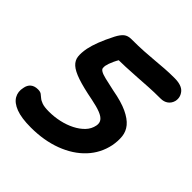

<svg xmlns="http://www.w3.org/2000/svg" viewBox="-192 -864 1023 1023"><g transform="rotate(45 319.5 -352.0)"><path d="M192 12Q121 12 79.5 -4Q38 -20 22.5 -47.5Q7 -75 15 -109Q19 -133 34.5 -146Q50 -159 76 -159Q93 -159 102 -152.5Q111 -146 120.5 -137.5Q130 -129 148 -122.5Q166 -116 201 -116Q240 -116 278.5 -124.5Q317 -133 349.5 -149.5Q382 -166 404 -189Q426 -212 432 -243Q436 -264 425.5 -278.5Q415 -293 388.5 -303.5Q362 -314 317 -323Q239 -338 193.5 -353.5Q148 -369 127 -388Q106 -407 103 -433Q100 -459 107 -496Q113 -525 127 -561.5Q141 -598 165 -645Q180 -674 196 -687Q212 -700 238 -700Q292 -700 332.5 -702.5Q373 -705 406.5 -708Q440 -711 473.5 -713.5Q507 -716 547 -716Q602 -716 623 -690.5Q644 -665 637 -633Q631 -611 614 -598.5Q597 -586 572 -586Q522 -586 482 -583.5Q442 -581 403.5 -578.5Q365 -576 321 -574Q277 -572 218 -573L295 -613Q269 -574 256.5 -547Q244 -520 240 -500Q239 -490 240 -482.5Q241 -475 252.5 -468Q264 -461 290.5 -454.5Q317 -448 364 -438Q436 -425 479.5 -404.5Q523 -384 544.5 -358Q566 -332 569.5 -299Q573 -266 566 -229Q551 -156 500.5 -102Q450 -48 370.5 -18Q291 12 192 12Z"/></g></svg>

Font: Shantell Sans SemiBold
Style: Italic
Weight: 600
Italic angle: -11°
Designer: Stephen Nixon, Anya Danilova, Shantell Martin
Foundry: Arrow Type
Version: Version 1.011;[c5ecc13dd]